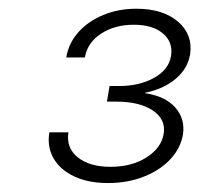

<svg xmlns="http://www.w3.org/2000/svg" viewBox="-20 -841 450 433"><path d="M223.6 -428.2Q179.2 -428.2 147.5 -443.1Q115.7 -458 100.8 -483.9Q85.9 -509.8 91.3 -542.5H134.3Q128.9 -507.3 155.5 -486.1Q182.1 -464.8 229 -464.8Q277.3 -464.8 310.5 -486.1Q343.8 -507.3 349.1 -539.1Q354.5 -571.8 324.7 -591.8Q294.9 -611.8 242.2 -611.8H221.2L227.1 -647H248.5Q294.4 -647 327.6 -665.5Q360.8 -684.1 365.7 -714.8Q370.6 -746.1 347.4 -765.6Q324.2 -785.2 281.7 -785.2Q238.8 -785.2 208 -765.1Q177.2 -745.1 171.4 -711.4H129.4Q134.8 -743.7 156.7 -768.3Q178.7 -793 212.6 -807.1Q246.6 -821.3 287.6 -821.3Q347.7 -821.3 381.6 -792Q415.5 -762.7 408.7 -718.3Q403.3 -686 376 -663.1Q348.6 -640.1 307.1 -631.8V-630.9Q353 -624 375.5 -598.4Q397.9 -572.8 392.6 -537.6Q387.2 -506.3 364 -481.7Q340.8 -457 304.4 -442.6Q268.1 -428.2 223.6 -428.2Z"/></svg>

Font: Inter 28pt ExtraLight
Style: Italic
Weight: 250
Italic angle: -9.3988°
Designer: Rasmus Andersson
Foundry: rsms
Version: Version 4.001;git-66647c0bb